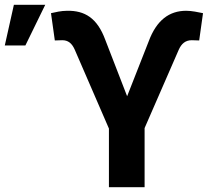

<svg xmlns="http://www.w3.org/2000/svg" viewBox="-177 -782 904 802"><path d="M278 0H427V-247L570 -575C581 -599 597 -614 624 -614L655 -613L671 -727C651 -731 624 -737 601 -737C530 -737 477 -698 444 -609L354 -380L263 -615C229 -708 176 -738 104 -737C78 -737 54 -731 36 -727L52 -613C54 -613 73 -614 83 -614C107 -614 123 -602 135 -575L278 -245ZM-157 -592H-71L12 -762H-119Z"/></svg>

Font: Wafeq
Style: Bold
Weight: 700
Designer: Rasmus Andersson & Azza Alameddine
Foundry: Google & TypeTogether
Version: Version 3.000;FEAKit 1.0